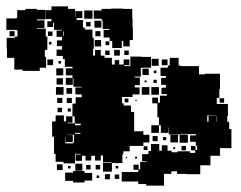

<svg xmlns="http://www.w3.org/2000/svg" viewBox="-22 -557 757 604"><path d="M214 -43H178V-48H153V-73H148V-103V-127H142V-175H153V-194H179V-175H186V-191H206V-171H190V-169H213V-191H206V-231H232H216V-251H235V-260H215V-282H235V-284H209V-311H207V-290H185V-312H206V-320H185V-342H206V-347H182V-371H176V-381H156V-401H173V-412H157V-430H173V-441H156V-461H173V-463H148V-485H145V-472H127V-490H140V-497H122V-525H140V-537H192V-529H214V-504H215V-522H237V-500H219V-494H239V-470H245V-464H269V-438H273V-404H271V-382H307V-375H330V-354H339V-368H353V-354H367V-370H385V-352H369V-349H388V-379H424V-378H453V-344H424V-343H421V-316H402V-313H418V-289H402V-282H417V-260H395V-252H362V-232H367V-225H390V-205H400V-175V-144H429V-133H448V-109H429V-98H399H386V-81H366V-98V-71H363V-44H330V-17H302V-45H329V-47H302V-68H295V-52H277V-67H265V-52H247V-67H236V-51H216V-71H232V-73H214ZM361 -406H331V-428H323V-439H304V-463H322V-466H301V-493H298V-498H273V-524H298V-529H327V-530H365V-529H394V-500H395V-471H396V-431H369H386V-411H366V-428H361ZM103 -334H49V-338H23V-375H0V-404H-1V-438H25V-442H33V-462H27V-463H-2V-499H27V-500H32V-525H58V-529H94V-526H121V-496H94V-493H118V-469H94V-467H122V-442H127V-400H119V-378H103H123V-344H103ZM269 -498H243V-524H269ZM297 -470H275V-492H297ZM263 -474H249V-488H263ZM294 -443H278V-459H294ZM24 -443H8V-459H24ZM178 -444V-458H176V-444ZM143 -444H129V-458H143ZM296 -411H276V-431H296ZM322 -415H310V-427H322ZM140 -417H132V-425H140ZM295 -382H277V-400H295ZM355 -382H337V-400H355ZM383 -384H369V-398H383ZM323 -384H309V-398H323ZM494 27H438V22H413V14H391V-16H413V-23H398V-39H414V-24H419V-48H439V-50H425V-72H445V-82H453V-104H479V-83H487V-100H505V-83H518V-78H536V-81H576V-76H592V-84H579V-98H593V-85H598V-99H594V-111H576V-131H594V-135H570V-136H543V-134H509V-156H508V-139H484V-163H501H478V-188H473V-232H457V-250H475V-234H481V-256H503V-261H486V-281H500V-290H485V-312H500V-318H483V-344H506V-351H512V-375H540V-351H546V-349H568H604V-323H622V-325H670V-277H668V-249H660V-230H695V-192H693V-174H699V-151H706V-91H670V-67H640V-37H608V-9H564V-10H535V-18H517V-10H494ZM477 -350H455V-372H477ZM145 -352H127V-370H145ZM505 -352H487V-370H505ZM170 -357H162V-365H170ZM177 -320H155V-342H177ZM446 -321H426V-341H446ZM470 -327H462V-335H470ZM176 -291H156V-311H176ZM471 -296H461V-306H471ZM439 -298H433V-304H439ZM448 -259H424V-283H448ZM478 -259H454V-283H478ZM178 -259H154V-283H178ZM205 -262H187V-280H205ZM204 -233H188V-249H204ZM174 -233H158V-249H174ZM683 -234H669V-248H683ZM382 -235H370V-247H382ZM408 -239H404V-243H408ZM173 -204H159V-218H173ZM201 -206H191V-216H201ZM633 -194H630V-174H634V-193H657V-194H633ZM659 -174V-192H658V-174ZM214 -163H232V-168H214V-136H231V-139H214ZM478 -139H454V-163H478ZM569 -108H543V-134H569ZM207 -110H185V-127H184V-106H208V-109H211V-133H190V-132H207ZM538 -109H514V-133H538ZM474 -113H458V-129H474ZM501 -116H491V-126H501ZM563 -84H549V-98H563ZM442 -85H430V-97H442ZM529 -88H523V-94H529ZM409 -58H403V-64H409ZM378 -59H374V-63H378ZM237 -20H215V-42H237ZM175 -22H157V-40H175ZM263 -24H249V-38H263ZM293 -24H279V-38H293ZM350 -27H342V-35H350ZM200 -27H192V-35H200ZM244 17H208V12H183V-14H208V-19H244ZM391 14H361V-16H391ZM268 11H244V-13H268ZM324 7H308V-9H324ZM353 6H339V-8H353ZM290 3H282V-5H290Z"/></svg>

Font: Rubik Storm
Style: Regular
Weight: 400
Designer: Hubert and Fischer, NaN
Foundry: Hubert and Fischer, NaN
Version: Version 2.201